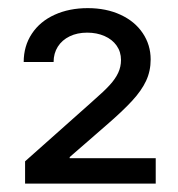

<svg xmlns="http://www.w3.org/2000/svg" viewBox="-20 -803 435 470"><path d="M41.4 -408.1 203 -551.8Q205.8 -553.9 210.6 -558.7Q234.5 -579.4 248.4 -594.6Q262.4 -609.8 269.3 -624.7Q276.2 -639.5 276.2 -656.1Q276.2 -676.1 265.5 -691.3Q254.8 -706.5 235.8 -714.8Q216.9 -723.1 193.4 -723.1Q169.2 -723.1 150.6 -714.1Q131.9 -705.1 121.5 -688.7Q111.2 -672.3 111.2 -651.2H38Q38 -690.3 58 -720.5Q78 -750.7 113.8 -766.9Q149.5 -783.1 194.8 -783.1Q240 -783.1 275 -766.9Q310.1 -750.7 329.4 -721.9Q348.8 -693 348.8 -657.5Q348.8 -629.1 337.7 -605.3Q326.7 -581.5 303.5 -556.3Q280.4 -531.1 239.6 -495.9L150.6 -418.5V-415.7H361.2V-353.6H41.4Z"/></svg>

Font: Pretendard Variable
Style: Regular
Weight: 400
Designer: Base glyphs from Inter by Rasmus Andersson; Hangul glyphs from Noto Sans CJK(Source Han Sans) by Jang Soo-young and Kang
Foundry: Kil Hyung-jin
Version: Version 1.100;FEAKit 1.0